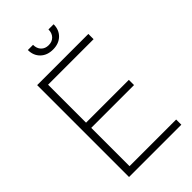

<svg xmlns="http://www.w3.org/2000/svg" viewBox="-269 -989 1075 1075"><g transform="rotate(-45 268.5 -451.5)"><path d="M78.6 0V-727.5H483.9V-686H123.5V-385.3H462.4V-344.2H123.5V-41H492.7V0ZM282.7 -805.2Q236.8 -805.2 208.7 -832.3Q180.7 -859.4 180.7 -903.3H221.7Q221.7 -874.5 238.3 -857.2Q254.9 -839.8 282.7 -839.8Q310.5 -839.8 327.1 -857.2Q343.8 -874.5 343.8 -903.3H384.8Q384.8 -859.4 356.7 -832.3Q328.6 -805.2 282.7 -805.2Z"/></g></svg>

Font: Inter Display Extra Light
Style: Regular
Weight: 200
Designer: Rasmus Andersson
Foundry: rsms
Version: Version 4.000;git-4fc901f